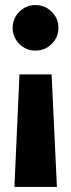

<svg xmlns="http://www.w3.org/2000/svg" viewBox="-20 -529 280 759"><path d="M211 -419Q211 -382 184.5 -355.5Q158 -329 120 -329Q83 -329 56.5 -355.5Q30 -382 30 -419Q30 -456 56.5 -482.5Q83 -509 120 -509Q158 -509 184.5 -482.5Q211 -456 211 -419ZM205 210H37L57 -235H184Z"/></svg>

Font: Statis Sans
Style: Bold
Weight: 700
Designer: bBox Type GmbH
Foundry: bBox Type GmbH
Version: Version 1.000